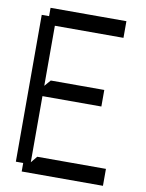

<svg xmlns="http://www.w3.org/2000/svg" viewBox="-90 -881 717 942"><g transform="rotate(10 268.5 -409.5)"><path d="M120.6 -53.7 147 -85.9H489.3V-1.5H84.5V-43.9H47.9V-775.4H84.5V-816.9H462.4V-733.9H120.6V-434.6L147.5 -465.8H414.1V-383.3H120.6Z"/></g></svg>

Font: Gap Sans
Style: Regular
Weight: 400
Designer: Alexandre Liziard and Étienne Ozeray
Foundry: Interstices.io
Version: Version 1.6.1 - December 3. 2014